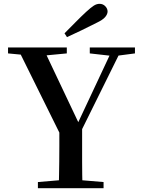

<svg xmlns="http://www.w3.org/2000/svg" viewBox="-20 -983 735 1003"><path d="M317 -809Q346 -838 374.5 -867Q403 -896 430 -921Q455 -944 470 -953.5Q485 -963 500 -963Q518 -963 530 -950.5Q542 -938 542 -923Q542 -909 529.5 -894Q517 -879 483 -863Q446 -844 407.5 -825.5Q369 -807 330 -789ZM178 0V-32L332 -45H365L521 -32V0ZM287 0Q288 -39 288.5 -71Q289 -103 289.5 -138.5Q290 -174 290 -220Q290 -266 290 -332H409Q409 -267 409 -221Q409 -175 409 -139.5Q409 -104 409.5 -71.5Q410 -39 411 0ZM308 -254 70 -735H204L403 -315H375L382 -330L572 -735H620L382 -254ZM22 -704V-735H329V-704L193 -691H159ZM449 -704V-735H685V-704L586 -691H564Z"/></svg>

Font: Noto Serif KR SemiBold
Style: Regular
Weight: 600
Designer: Ryoko NISHIZUKA 西塚涼子 (kana & ideographs); Frank Grießhammer (Latin, Greek & Cyrillic); Wenlong ZHANG 张文龙 (bopomofo); San
Foundry: Adobe
Version: Version 2.003-H1;hotconv 1.1.1;makeotfexe 2.6.0